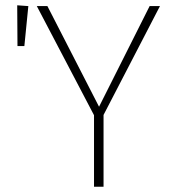

<svg xmlns="http://www.w3.org/2000/svg" viewBox="-20 -705 644 725"><path d="M371 -271V0H335V-270L119 -682H159L354 -302L545 -682H584ZM87 -682 72 -531H46L45 -685Z"/></svg>

Font: FiraGO UltraLight
Style: Regular
Weight: 200
Designer: bBox Type
Foundry: bBox Type GmbH
Version: Version 1.001